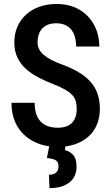

<svg xmlns="http://www.w3.org/2000/svg" viewBox="-20 -741 570 981"><path d="M372.1 -183.6Q372.1 -205.6 367.4 -222.9Q362.8 -240.2 350.1 -254.4Q337.4 -268.6 314.2 -282.2Q291 -295.9 254.4 -310.1Q212.4 -326.2 176 -345.5Q139.6 -364.7 112.1 -389.4Q84.5 -414.1 68.8 -447.3Q53.2 -480.5 53.2 -524.4Q53.2 -567.9 68.6 -603.8Q84 -639.6 112.5 -665.8Q141.1 -691.9 180.7 -706.3Q220.2 -720.7 268.1 -720.7Q336.9 -720.7 386 -691.4Q435.1 -662.1 461.2 -612.8Q487.3 -563.5 487.3 -503.4H369.1Q369.1 -538.1 358.4 -564.9Q347.7 -591.8 325.2 -606.9Q302.7 -622.1 267.1 -622.1Q234.4 -622.1 213.1 -609.4Q191.9 -596.7 181.9 -574.7Q171.9 -552.7 171.9 -524.4Q171.9 -504.9 180.2 -489Q188.5 -473.1 204.1 -460Q219.7 -446.8 242.2 -435.1Q264.6 -423.3 293.9 -412.6Q343.8 -394.5 380.9 -372.6Q418 -350.6 442.1 -323.5Q466.3 -296.4 478.3 -262.2Q490.2 -228 490.2 -184.6Q490.2 -140.6 475.3 -104.7Q460.4 -68.8 432.1 -43.5Q403.8 -18.1 363.8 -4.2Q323.7 9.8 273.9 9.8Q228 9.8 185.8 -3.9Q143.6 -17.6 110.4 -45.7Q77.1 -73.7 57.9 -116.2Q38.6 -158.7 38.6 -215.8H157.2Q157.2 -181.6 165.5 -157.5Q173.8 -133.3 189.7 -117.9Q205.6 -102.5 227.3 -95.5Q249 -88.4 275.9 -88.4Q309.1 -88.4 330.3 -100.3Q351.6 -112.3 361.8 -133.8Q372.1 -155.3 372.1 -183.6ZM232.9 -1.5H315.9L311.5 25.9Q334 30.8 352.5 49.3Q371.1 67.9 371.1 110.4Q371.1 134.8 362.5 155Q354 175.3 336.4 189.7Q318.8 204.1 293.2 212.2Q267.6 220.2 232.9 220.2L230 151.9Q245.1 151.9 255.9 147.5Q266.6 143.1 272.7 133.5Q278.8 124 278.8 108.4Q278.8 93.8 272.7 85.4Q266.6 77.1 253.7 72.8Q240.7 68.4 219.7 66.4Z"/></svg>

Font: Roboto Condensed Medium
Style: Regular
Weight: 500
Designer: Christian Robertson
Foundry: Google
Version: Version 3.0